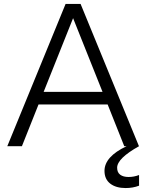

<svg xmlns="http://www.w3.org/2000/svg" viewBox="-20 -740 740 972"><path d="M525 -211H175L91 0H17L312 -720H388L683 -1L684 0Q573 62 573 109Q573 133 588.5 144.5Q604 156 631 156Q658 156 684 146V200Q653 212 616 212Q567 212 538 189.5Q509 167 509 125Q509 53 621 0H609ZM499 -275 350 -648 201 -275Z"/></svg>

Font: Aspekta 300
Style: Regular
Weight: 300
Designer: Ivo Dolenc
Version: Version 2.000